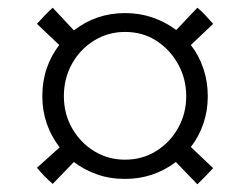

<svg xmlns="http://www.w3.org/2000/svg" viewBox="-20 -561 633 499"><path d="M305 -96Q265 -96 231.5 -108Q198 -120 172 -140L117 -83Q94 -103 76 -125L135 -178Q90 -237 90 -311Q90 -350 101.5 -383.5Q113 -417 134 -444L76 -499Q85 -509 95.5 -520Q106 -531 117 -541L172 -482Q230 -527 305 -527Q343 -527 376.5 -515.5Q410 -504 438 -483L493 -541Q504 -532 514 -521Q524 -510 534 -499L476 -444Q497 -417 508.5 -383Q520 -349 520 -311Q520 -273 508.5 -239.5Q497 -206 476 -179L534 -124Q525 -114 514.5 -103.5Q504 -93 493 -82L437 -140Q379 -96 305 -96ZM305 -146Q350 -146 386 -168.5Q422 -191 443 -228.5Q464 -266 464 -311Q464 -356 443 -394Q422 -432 386.5 -455Q351 -478 305 -478Q261 -478 224.5 -455.5Q188 -433 167 -395Q146 -357 146 -311Q146 -265 167.5 -227.5Q189 -190 225 -168Q261 -146 305 -146Z"/></svg>

Font: Tiro Tamil
Style: Italic
Weight: 400
Italic angle: -11°
Designer: Tamil: Fernando Mello & Fiona Ross, assisted by Kaja Sojewska. Latin: John Hudson with Paul Hanslow, assisted by Kaja So
Foundry: Tiro Typeworks Ltd.
Version: Version 1.52